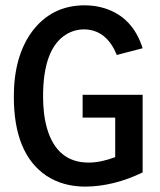

<svg xmlns="http://www.w3.org/2000/svg" viewBox="-20 -692 603 725"><path d="M518.6 -41V-334H292V-248H415V-98.6Q360.4 -78.1 314.5 -78.1Q196.3 -78.1 158.2 -205.1Q142.6 -257.8 142.6 -328.1Q142.6 -508.8 230.5 -562.5Q261.7 -581.1 298.8 -581.1Q382.8 -579.1 420.9 -484.4L518.6 -509.8Q481.4 -627.9 374 -661.1Q338.9 -671.9 299.8 -671.9Q174.8 -671.9 100.6 -572.3Q32.2 -478.5 32.2 -327.1Q32.2 -111.3 155.3 -28.3Q217.8 12.7 302.7 12.7Q410.2 11.7 518.6 -41Z"/></svg>

Font: Yaldevi Colombo SemiBold
Style: Regular
Weight: 600
Designer: Sol Matas, Denzil Rajitha, Kosala Senevirathne and Pathum Egodawatta
Foundry: Mooniak
Version: Version 1.020 ; ttfautohint (v1.6)